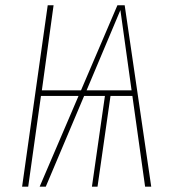

<svg xmlns="http://www.w3.org/2000/svg" viewBox="-20 -701 653 721"><path d="M524.9 0 477.1 -340.8H395L346.2 0H325.2L374 -340.8H295.9L151.9 0H128.9L274.9 -340.8H133.8L85.9 0H63L159.2 -681.2H181.2L137.2 -361.8H284.2L420.9 -681.2H448.2L547.9 0ZM474.1 -361.8 432.1 -663.1 305.2 -361.8Z"/></svg>

Font: Fira Sans Compressed Thin
Style: Italic
Weight: 100
Width: 3
Italic angle: -8°
Designer: Carrois Corporate & Edenspiekermann AG
Foundry: Carrois Corporate GbR & Edenspiekermann AG
Version: Version 4.203;PS 004.203;hotconv 1.0.88;makeotf.lib2.5.64775